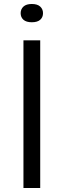

<svg xmlns="http://www.w3.org/2000/svg" viewBox="-20 -942 319 962"><path d="M97.5 0V-740H181.5V0ZM139.5 -830.5Q111.5 -830.5 97.5 -843Q83.5 -855.5 83.5 -876Q83.5 -896 97.5 -909Q111.5 -922 139.5 -922Q167.5 -922 181.5 -909Q195.5 -896 195.5 -876Q195.5 -855.5 181.5 -843Q167.5 -830.5 139.5 -830.5Z"/></svg>

Font: Encode Sans Expanded
Style: Regular
Weight: 400
Width: 7
Designer: Multiple Designers
Foundry: Impallari Type
Version: Version 3.000; ttfautohint (v1.8.3) -l 8 -r 50 -G 200 -x 14 